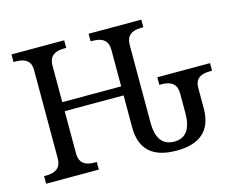

<svg xmlns="http://www.w3.org/2000/svg" viewBox="-100 -864 1264 1024"><g transform="rotate(-15 532.0 -352.0)"><path d="M660.2 -171.9Q660.2 -40 756.8 -40Q853 -40 853 -171.9V-280.8Q853 -353 771 -353H757.8V-395H1048.8V-353H1036.1Q954.1 -353 954.1 -285.2V-170.9Q954.1 9.8 756.8 9.8Q559.1 9.8 559.1 -170.9V-348.1H233.9V-113.8Q233.9 -42 315.9 -42H329.1V0H38.1V-42H50.8Q132.8 -42 132.8 -113.8V-604Q132.8 -671.9 50.8 -671.9H38.1V-713.9H329.1V-671.9H315.9Q233.9 -671.9 233.9 -600.1V-397.9H559.1V-600.1Q559.1 -671.9 477.1 -671.9H463.9V-713.9H754.9V-671.9H742.2Q660.2 -671.9 660.2 -600.1Z"/></g></svg>

Font: Noto Serif
Style: Regular
Weight: 400
Designer: Monotype Design team
Foundry: Monotype Imaging Inc.
Version: Version 1.02